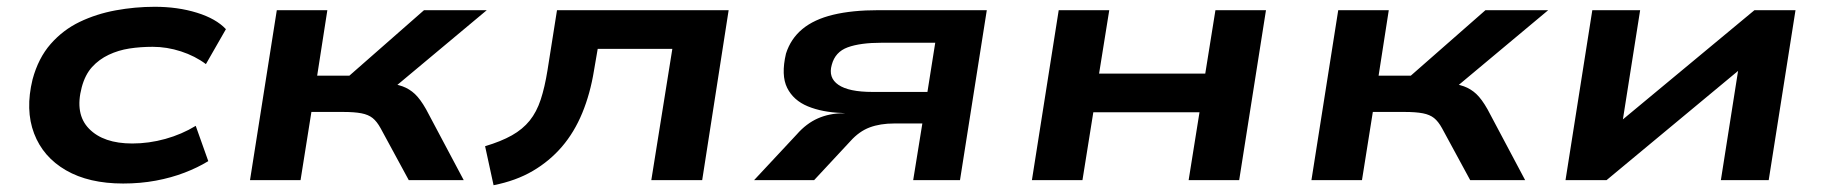

<svg xmlns="http://www.w3.org/2000/svg" viewBox="-20 -531 5379 566"><path d="M343 10Q242 10 174.5 -29Q107 -68 80.5 -137.5Q54 -207 76 -297Q93 -360 129.5 -401.5Q166 -443 215 -466.5Q264 -490 321 -500.5Q378 -511 436 -511Q504 -511 560.5 -493.5Q617 -476 646 -445L587 -342Q555 -366 513.5 -379.5Q472 -393 430 -393Q394 -393 361.5 -388Q329 -383 300.5 -369.5Q272 -356 251.5 -333.5Q231 -311 221 -274Q200 -195 242.5 -151.5Q285 -108 370 -108Q419 -108 467.5 -121.5Q516 -135 557 -160L594 -56Q563 -37 524 -22Q485 -7 439.5 1.5Q394 10 343 10Z M717 0 796 -501H945L915 -308H1010L1230 -501H1415L1111 -247L1110 -287Q1146 -284 1166.5 -276.5Q1187 -269 1203 -254Q1219 -239 1236 -209L1347 0H1185L1102 -153Q1091 -173 1078.5 -183Q1066 -193 1045.5 -197Q1025 -201 991 -201H898L866 0Z M1435 15 1410 -100Q1457 -114 1489 -132Q1521 -150 1541.5 -175.5Q1562 -201 1574 -237.5Q1586 -274 1594 -324L1622 -501H2128L2050 0H1900L1962 -387H1742L1731 -323Q1720 -255 1696.5 -198Q1673 -141 1636.5 -98.5Q1600 -56 1550.5 -27Q1501 2 1435 15Z M2203 0 2329 -135Q2357 -167 2391 -182Q2425 -197 2465 -197H2471L2462 -198Q2404 -200 2361.5 -217.5Q2319 -235 2300.5 -272Q2282 -309 2297 -373Q2311 -417 2345.5 -445.5Q2380 -474 2436 -487.5Q2492 -501 2570 -501H2889L2810 0H2672L2699 -167H2616Q2575 -167 2544 -155.5Q2513 -144 2487 -115L2380 0ZM2552 -260H2714L2737 -405H2579Q2516 -405 2479 -391.5Q2442 -378 2432 -340Q2421 -302 2451.5 -281Q2482 -260 2552 -260Z M3022 0 3101 -501H3250L3220 -314H3533L3563 -501H3712L3633 0H3484L3516 -200H3203L3171 0Z M3846 0 3925 -501H4074L4044 -308H4139L4359 -501H4544L4240 -247L4239 -287Q4275 -284 4295.5 -276.5Q4316 -269 4332 -254Q4348 -239 4365 -209L4476 0H4314L4231 -153Q4220 -173 4207.5 -183Q4195 -193 4174.5 -197Q4154 -201 4120 -201H4027L3995 0Z M4595 0 4674 -501H4815L4761 -159H4740L5152 -501H5273L5194 0H5053L5107 -343H5129L4716 0Z"/></svg>

Font: Nunito Sans 7pt Expanded
Style: Bold Italic
Weight: 700
Width: 7
Italic angle: -9°
Designer: Vernon Adams
Foundry: Vernon Adams
Version: Version 3.101;gftools[0.9.27]